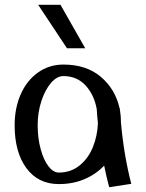

<svg xmlns="http://www.w3.org/2000/svg" viewBox="-20 -773 609 800"><path d="M388 -260Q386 -207 367 -160Q348 -113 311.5 -83.5Q275 -54 225 -54Q202 -54 182 -80Q162 -106 149.5 -151.5Q137 -197 137 -251Q137 -305 152.5 -352Q168 -399 192.5 -427.5Q217 -456 244 -456Q300 -456 336 -417.5Q372 -379 383 -319Q384 -297 388 -260ZM435 7 527 -7Q496 -127 484 -262Q484 -290 480 -313Q479 -316 479 -323H478Q460 -402 400 -453Q340 -504 244 -504Q185 -504 138.5 -471Q92 -438 66.5 -380.5Q41 -323 41 -251Q41 -139 90 -72.5Q139 -6 225 -6Q284 -6 332 -26.5Q380 -47 414 -83Q423 -37 435 7ZM335 -572 232 -753H139L259 -572Z"/></svg>

Font: LXGW Marker Gothic
Style: Regular
Weight: 400
Version: Version 1.001